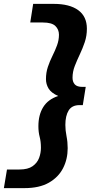

<svg xmlns="http://www.w3.org/2000/svg" viewBox="-60 -760 562 990"><path d="M388 -612Q388 -575 377 -542.5Q366 -510 351.5 -479.5Q337 -449 325.5 -419.5Q314 -390 314 -359Q314 -338 325.5 -325Q337 -312 365 -312H382L367 -218H350Q311 -218 294 -190.5Q277 -163 277 -116Q277 -88 283 -58Q289 -28 289 4Q289 61 265 107.5Q241 154 192 182Q143 210 66 210H-40L-24 114H40Q84 114 108 97Q132 80 141.5 54.5Q151 29 151 2Q151 -30 144.5 -54.5Q138 -79 138 -109Q138 -168 163 -208Q188 -248 240 -265Q204 -281 190.5 -303.5Q177 -326 177 -352Q177 -386 187 -415.5Q197 -445 210.5 -472Q224 -499 234 -526Q244 -553 244 -581Q244 -608 225.5 -626Q207 -644 161 -644H96L111 -740H217Q299 -740 343.5 -707.5Q388 -675 388 -612Z"/></svg>

Font: Georama ExtraExtended SemiBold
Style: Italic
Weight: 600
Width: 8
Italic angle: -9°
Designer: Jean-Baptiste Levee
Foundry: Production Type
Version: Version 1.000